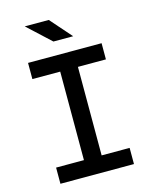

<svg xmlns="http://www.w3.org/2000/svg" viewBox="-130 -979 846 1064"><g transform="rotate(-15 293.0 -447.0)"><path d="M82 0H503.9V-92.8H343.3V-600.6H503.9V-693.4H82V-600.6H241.7V-92.8H82ZM248.5 -771.5H361.8L254.4 -893.6H116.7Z"/></g></svg>

Font: CaskaydiaCove Nerd Font
Style: Regular
Weight: 400
Designer: Aaron Bell
Foundry: Saja Typeworks
Version: Version 2111.1;Nerd Fonts 2.3.3